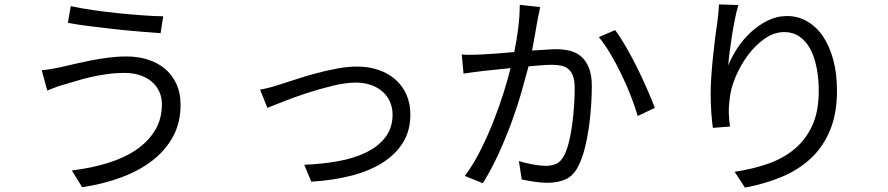

<svg xmlns="http://www.w3.org/2000/svg" viewBox="-20 -809 4040 874"><path d="M717 -335Q717 -366 705 -392Q693 -418 671 -437Q649 -456 617.5 -466.5Q586 -477 548 -477Q505 -477 466 -471.5Q427 -466 392.5 -458Q358 -450 329 -441Q300 -432 278 -426Q255 -420 234 -412Q213 -404 195 -397L170 -489Q190 -491 214 -495Q238 -499 260 -504Q286 -510 320 -518Q354 -526 392 -533.5Q430 -541 472 -546.5Q514 -552 556 -552Q609 -552 654 -537.5Q699 -523 732 -495Q765 -467 783.5 -426Q802 -385 802 -332Q802 -251 768 -188Q734 -125 674 -78.5Q614 -32 532 -1.5Q450 29 354 43L307 -33Q397 -44 472.5 -67.5Q548 -91 602 -128.5Q656 -166 686.5 -217Q717 -268 717 -335ZM302 -781Q343 -772 400 -763.5Q457 -755 517 -749Q577 -743 632 -739Q687 -735 723 -735L711 -658Q670 -661 614.5 -665.5Q559 -670 500.5 -676.5Q442 -683 386.5 -690Q331 -697 289 -705Z M1164 -401Q1186 -405 1209.5 -411Q1233 -417 1256 -425Q1283 -433 1324.5 -447Q1366 -461 1414 -474Q1462 -487 1512 -496.5Q1562 -506 1606 -506Q1658 -506 1702.5 -491Q1747 -476 1779.5 -447.5Q1812 -419 1830 -378.5Q1848 -338 1848 -287Q1848 -215 1815 -161Q1782 -107 1722.5 -69Q1663 -31 1580 -9.5Q1497 12 1397 18L1365 -59Q1445 -62 1518 -75Q1591 -88 1646.5 -115Q1702 -142 1734.5 -184.5Q1767 -227 1767 -288Q1767 -319 1755 -346Q1743 -373 1721.5 -392Q1700 -411 1669 -422Q1638 -433 1600 -433Q1554 -433 1494 -418.5Q1434 -404 1376 -385Q1318 -366 1269.5 -346.5Q1221 -327 1197 -318L1164 -401Z M2439 -777Q2436 -763 2433 -748Q2430 -733 2427 -719Q2423 -697 2416.5 -658Q2410 -619 2402 -579Q2437 -581 2466 -583Q2495 -585 2513 -585Q2546 -585 2575.5 -577.5Q2605 -570 2626.5 -551Q2648 -532 2661 -499.5Q2674 -467 2674 -417Q2674 -373 2670.5 -323Q2667 -273 2660 -225Q2653 -177 2642 -134Q2631 -91 2616 -60Q2593 -10 2556.5 6.5Q2520 23 2471 23Q2443 23 2410.5 18Q2378 13 2355 8L2342 -76Q2357 -71 2374 -67Q2391 -63 2407.5 -60Q2424 -57 2438.5 -55.5Q2453 -54 2463 -54Q2491 -54 2512.5 -63.5Q2534 -73 2550 -105Q2562 -130 2570.5 -165.5Q2579 -201 2584.5 -241.5Q2590 -282 2593 -324.5Q2596 -367 2596 -408Q2596 -442 2588.5 -462.5Q2581 -483 2567.5 -494.5Q2554 -506 2535 -510Q2516 -514 2492 -514Q2474 -514 2446 -512Q2418 -510 2386 -507Q2372 -454 2353 -387.5Q2334 -321 2308 -250.5Q2282 -180 2249.5 -109Q2217 -38 2178 25L2096 -8Q2134 -59 2166.5 -123.5Q2199 -188 2225.5 -255Q2252 -322 2272 -385.5Q2292 -449 2304 -499Q2266 -495 2232.5 -491.5Q2199 -488 2179 -486Q2162 -484 2136 -480.5Q2110 -477 2090 -474L2082 -561Q2105 -559 2126 -559.5Q2147 -560 2170 -561Q2195 -562 2235.5 -565Q2276 -568 2321 -572Q2332 -626 2339 -681Q2346 -736 2346 -787ZM2780 -672Q2803 -642 2829.5 -596Q2856 -550 2881 -499.5Q2906 -449 2927 -400.5Q2948 -352 2961 -318L2883 -281Q2872 -319 2853 -368.5Q2834 -418 2810 -468Q2786 -518 2759 -563.5Q2732 -609 2706 -640Z M3341 -786Q3333 -759 3325.5 -722Q3318 -685 3312 -647Q3306 -609 3301.5 -573Q3297 -537 3295 -511Q3310 -549 3336 -589Q3362 -629 3397 -661.5Q3432 -694 3474 -715Q3516 -736 3563 -736Q3612 -736 3654 -712Q3696 -688 3726 -644Q3756 -600 3773 -537Q3790 -474 3790 -396Q3790 -293 3759 -217.5Q3728 -142 3672.5 -89.5Q3617 -37 3540 -4.5Q3463 28 3371 45L3324 -27Q3405 -39 3474.5 -63Q3544 -87 3596 -130Q3648 -173 3677.5 -237.5Q3707 -302 3707 -395Q3707 -453 3697 -502.5Q3687 -552 3667.5 -587.5Q3648 -623 3618.5 -643Q3589 -663 3550 -663Q3504 -663 3461 -633Q3418 -603 3384 -557Q3350 -511 3327.5 -457Q3305 -403 3301 -354Q3297 -325 3297.5 -297.5Q3298 -270 3303 -233L3225 -227Q3221 -255 3218 -295.5Q3215 -336 3215 -384Q3215 -419 3218 -462.5Q3221 -506 3225.5 -549.5Q3230 -593 3235 -633.5Q3240 -674 3245 -704Q3248 -727 3250 -749Q3252 -771 3253 -789Z"/></svg>

Font: SpoqaHanSansJP-Regular
Style: Regular
Weight: 400
Designer: [Source Han Sans]
Ryoko NISHIZUKA  (kana & ideographs); Paul D. Hunt (Latin, Greek & Cyrillic); Wenlong ZHANG  (bopomofo
Foundry: Spoqa (http://bi.spoqa.com)
Version: Version 1.002.20150607